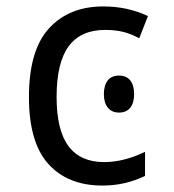

<svg xmlns="http://www.w3.org/2000/svg" viewBox="-20 -567 540 597"><path d="M70 -265Q70 -411 132.5 -479Q195 -547 301 -547Q377 -547 440 -517L413 -448Q387 -462 362.5 -468Q338 -474 307 -474Q231 -474 193.5 -423Q156 -372 156 -266Q156 -162 193 -112.5Q230 -63 304 -63Q365 -63 431 -95V-20Q369 10 299 10Q191 10 130.5 -57Q70 -124 70 -265ZM303 -274Q303 -302 315 -317Q327 -332 350 -332Q373 -332 385 -317Q397 -302 397 -274Q397 -247 385 -232Q373 -217 350 -217Q328 -217 315.5 -232Q303 -247 303 -274Z"/></svg>

Font: Noto Sans Mono UI Cond
Style: Regular
Weight: 400
Width: 3
Monospace: yes
Designer: Monotype Design team
Foundry: Monotype Imaging Inc.
Version: Version 1.000